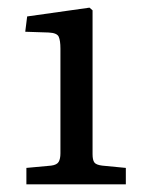

<svg xmlns="http://www.w3.org/2000/svg" viewBox="-20 -856 369 502"><path d="M49 -374V-417L114 -423Q129 -425 133.5 -433Q138 -441 138 -455V-729Q138 -750 133.5 -760Q129 -770 107 -771L46 -773L51 -813L214 -836L222 -829V-453Q222 -438 226.5 -431.5Q231 -425 247 -423L309 -417V-374Z"/></svg>

Font: Literata Variable Black
Style: Regular
Weight: 900
Designer: Latin by Veronika Burian and Jose Scaglione. Greek by Irene Vlachou. Cyrillic by Vera Evstafieva.
Foundry: TypeTogether
Version: Version 3.021